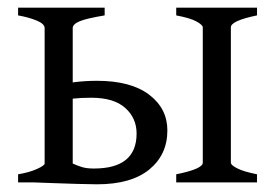

<svg xmlns="http://www.w3.org/2000/svg" viewBox="-20 -474 716 499"><path d="M27 0V-21Q57 -26 76.5 -35Q96 -44 96 -49V-401Q96 -412 75.5 -420.5Q55 -429 27 -434V-454H252V-434Q204 -426 186.5 -418.5Q169 -411 169 -401V-30Q169 -25 184.5 -21.5Q200 -18 227 -16V0ZM66 0 169 -49Q182 -43 194 -39.5Q206 -36 224 -36Q335 -36 335 -127Q335 -167 305.5 -193.5Q276 -220 217 -220Q190 -220 167.5 -217.5Q145 -215 129 -212L125 -252Q146 -257 174 -260.5Q202 -264 232 -264Q320 -264 367.5 -228Q415 -192 415 -135Q415 -72 368 -33.5Q321 5 232 5Q213 5 182 4Q151 3 120.5 2Q90 1 66 0ZM438 0V-21Q507 -35 507 -51V-403Q507 -409 491 -418Q475 -427 438 -434V-454H648V-434Q580 -420 580 -403V-51Q580 -45 596.5 -36.5Q613 -28 648 -21V0Z"/></svg>

Font: ChillKai
Style: Regular
Weight: 400
Designer: ChillType
Foundry: 寒蝉字型
Version: Version 2.000